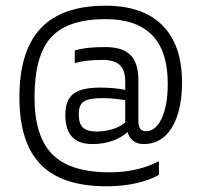

<svg xmlns="http://www.w3.org/2000/svg" viewBox="-20 -577 699 673"><path d="M304 -72Q256 -72 232.5 -97.5Q209 -123 209 -174Q209 -226 237 -248Q265 -270 332 -270Q354 -270 377 -268Q400 -266 419 -262V-291Q419 -332 399.5 -349.5Q380 -367 340 -367Q311 -367 287.5 -364.5Q264 -362 242 -356V-400Q267 -407 291.5 -409.5Q316 -412 350 -412Q409 -412 437 -384.5Q465 -357 465 -296V-155Q465 -135 471.5 -126Q478 -117 491 -117Q526 -117 547 -162.5Q568 -208 568 -284Q568 -397 513.5 -453.5Q459 -510 350 -510Q217 -510 159 -446Q101 -382 101 -236Q101 -99 163.5 -36Q226 27 364 27Q414 27 457.5 17Q501 7 537 -12V36Q503 55 456 65.5Q409 76 354 76Q197 76 122.5 -0.5Q48 -77 48 -236Q48 -398 122.5 -477.5Q197 -557 350 -557Q481 -557 549.5 -488Q618 -419 618 -289Q618 -188 582.5 -130Q547 -72 484 -72Q462 -72 447.5 -83Q433 -94 427 -114Q405 -94 373 -83Q341 -72 304 -72ZM338 -233Q291 -233 273.5 -221Q256 -209 256 -177Q256 -144 270.5 -130Q285 -116 318 -116Q349 -116 375.5 -124.5Q402 -133 419 -148V-226Q385 -231 369.5 -232Q354 -233 338 -233Z"/></svg>

Font: Blinker Light
Style: Regular
Weight: 300
Designer: Juergen Huber
Foundry: supertype
Version: Version 1.017;hotconv 1.0.117;makeotfexe 2.5.65602